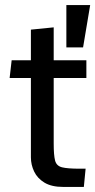

<svg xmlns="http://www.w3.org/2000/svg" viewBox="-20 -728 377 758"><path d="M230 10Q183.5 10 155.5 -7Q127.5 -24 114.8 -50.8Q102 -77.5 102 -107V-420H18L26 -490H102V-611L192 -620V-490H321V-420H192V-162Q192 -115 197.5 -94Q203 -73 224.8 -67.5Q246.5 -62 295 -62H318L311 10ZM242 -541V-708H336L308 -541Z"/></svg>

Font: Cabin Resolve
Style: Regular-Resolve
Weight: 400
Designer: Pablo Impallari
Foundry: Pablo Impallari. http://www.impallari.com Igino Marini. http://www.ikern.com
Version: Version 3.001